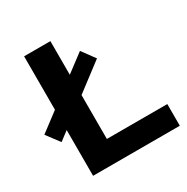

<svg xmlns="http://www.w3.org/2000/svg" viewBox="-171 -837 948 974"><g transform="rotate(-30 302.5 -350.0)"><path d="M358 -582 253 -503V-700H99V-387L-11 -304L46 -228L99 -268V0H607V-127H253V-384L414 -506Z"/></g></svg>

Font: Montserrat-Alt1
Style: Bold
Weight: 700
Designer: Differentunic
Foundry: Differentunic
Version: Version 7.222